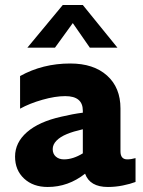

<svg xmlns="http://www.w3.org/2000/svg" viewBox="-20 -735 570 765"><path d="M319 -43Q252 10 170 10Q112 10 76 -23.5Q40 -57 40 -111Q40 -167 87.5 -208.5Q135 -250 224 -270Q270 -281 310 -286V-294Q310 -352 240 -352Q200 -352 149 -337.5Q98 -323 60 -302V-432Q150 -482 260 -482Q353 -482 406.5 -434Q460 -386 460 -303V-132Q460 -100 487 -100Q503 -100 520 -105V-10Q499 -2 469.5 4Q440 10 410 10Q338 10 319 -43ZM235 -100Q271 -100 310 -124V-220Q271 -211 247 -201Q220 -190 205 -174.5Q190 -159 190 -141Q190 -122 202.5 -111Q215 -100 235 -100ZM448 -545H338L270 -643L199 -545H89L230 -715H310Z"/></svg>

Font: Madhuban Bold
Style: Regular
Weight: 700
Designer: jaikishan Patel
Foundry: MagicType
Version: Version 1.000